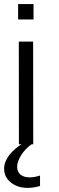

<svg xmlns="http://www.w3.org/2000/svg" viewBox="-23 -704 289 937"><path d="M110.8 212.9C131.3 212.9 151.9 210 172.4 203.6V152.8C153.3 158.7 136.2 161.6 121.1 161.6C82.5 161.6 60.5 141.1 60.5 109.4C60.5 93.3 67.4 74.2 80.6 52.7C93.8 31.7 112.3 12.7 135.7 -3.4L89.8 -4.9C34.7 27.8 -2.9 73.2 -2.9 118.7C-2.9 146.5 7.8 168.9 29.8 186.5C51.8 204.1 79.1 212.9 110.8 212.9ZM139.2 0 138.7 -501H68.8L69.3 0ZM140.6 -608.9V-684.1H65.4V-608.9Z"/></svg>

Font: Ride Light
Style: Regular
Weight: 300
Version: Version 3.000